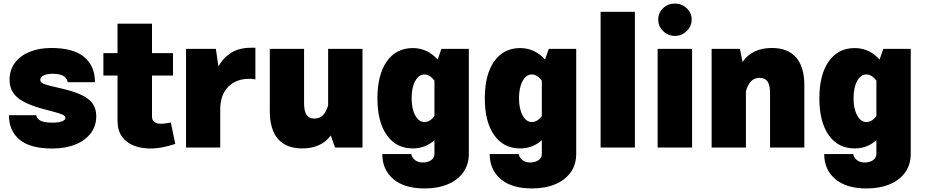

<svg xmlns="http://www.w3.org/2000/svg" viewBox="-20 -830 5207 1080"><path d="M269 -560.1Q392.6 -560.1 453.4 -509.3Q514.2 -458.5 514.2 -367.7H360.8Q357.4 -390.6 336.9 -402.8Q316.4 -415 275.9 -415Q245.1 -415 225.8 -405.8Q206.5 -396.5 206.5 -381.8Q206.5 -372.1 213.9 -365.5Q221.2 -358.9 243.9 -352.3Q266.6 -345.7 312.5 -335.4Q389.6 -318.4 435.5 -297.1Q481.4 -275.9 501.5 -246.8Q521.5 -217.8 521.5 -175.8Q521.5 -121.6 490.7 -80.8Q460 -40 404.1 -17.3Q348.1 5.4 273.4 5.4Q150.9 5.4 90.6 -43.9Q30.3 -93.3 30.3 -182.1H183.6Q187.5 -161.1 209.2 -150.6Q231 -140.1 277.3 -140.1Q310.1 -140.1 328.9 -147.5Q347.7 -154.8 347.7 -167Q347.7 -174.8 341.3 -179.9Q335 -185.1 314 -191.9Q293 -198.7 249.5 -210Q131.3 -239.3 82.5 -277.8Q33.7 -316.4 33.7 -380.9Q33.7 -435.1 63 -475.3Q92.3 -515.6 145.3 -537.8Q198.2 -560.1 269 -560.1Z M940.9 -141.1 965.8 -20.5Q934.1 -9.8 897.7 -2.2Q861.3 5.4 825.2 5.4Q775.9 5.4 733.9 -10.5Q691.9 -26.4 666.5 -61Q641.1 -95.7 641.1 -152.8V-405.3H561.5V-531.2H641.1V-696.8H835V-531.2H953.1V-405.3H835V-175.3Q835 -153.8 848.6 -143.8Q862.3 -133.8 884.8 -133.8Q897 -133.8 912.4 -136Q927.7 -138.2 940.9 -141.1Z M1026.4 -555.2H1194.3L1208.5 -456.5Q1234.4 -503.9 1279.5 -532.7Q1324.7 -561.5 1394.5 -561.5H1416.5V-383.3Q1399.9 -386.7 1381.3 -386.7Q1309.1 -386.7 1263.9 -341.8Q1218.8 -296.9 1218.8 -213.4V0H1026.4Z M1497.6 -204.6V-555.2H1690.4V-249Q1690.4 -204.6 1704.6 -183.8Q1718.8 -163.1 1749 -163.1Q1777.8 -163.1 1795.9 -181.4Q1814 -199.7 1825.7 -236.3V-555.2H2019V0H1864.7L1840.8 -67.9Q1786.6 4.9 1680.2 4.9Q1590.3 4.9 1543.9 -48.3Q1497.6 -101.6 1497.6 -204.6Z M2103 -276.9Q2103 -409.7 2155.8 -484.6Q2208.5 -559.6 2301.8 -559.6Q2383.8 -559.6 2441.9 -495.1L2462.9 -555.2H2617.2V34.2Q2617.2 95.7 2585.9 139.4Q2554.7 183.1 2498.8 206.5Q2442.9 230 2368.7 230Q2253.9 230 2192.1 177Q2130.4 124 2130.4 36.6H2293.5Q2297.4 57.1 2314.5 70.6Q2331.5 84 2358.4 84Q2384.8 84 2404.3 71.5Q2423.8 59.1 2423.8 34.2V-41.5Q2372.1 4.9 2301.8 4.9Q2208.5 4.9 2155.8 -69.8Q2103 -144.5 2103 -276.9ZM2295.4 -277.3Q2295.4 -218.3 2315.7 -180.9Q2335.9 -143.6 2367.7 -143.6Q2398.4 -143.6 2423.8 -176.8V-376.5Q2397.9 -411.1 2367.2 -411.1Q2335.4 -411.1 2315.4 -374Q2295.4 -336.9 2295.4 -277.3Z M2707 -276.9Q2707 -409.7 2759.8 -484.6Q2812.5 -559.6 2905.8 -559.6Q2987.8 -559.6 3045.9 -495.1L3066.9 -555.2H3221.2V34.2Q3221.2 95.7 3189.9 139.4Q3158.7 183.1 3102.8 206.5Q3046.9 230 2972.7 230Q2857.9 230 2796.1 177Q2734.4 124 2734.4 36.6H2897.5Q2901.4 57.1 2918.5 70.6Q2935.5 84 2962.4 84Q2988.8 84 3008.3 71.5Q3027.8 59.1 3027.8 34.2V-41.5Q2976.1 4.9 2905.8 4.9Q2812.5 4.9 2759.8 -69.8Q2707 -144.5 2707 -276.9ZM2899.4 -277.3Q2899.4 -218.3 2919.7 -180.9Q2939.9 -143.6 2971.7 -143.6Q3002.4 -143.6 3027.8 -176.8V-376.5Q3002 -411.1 2971.2 -411.1Q2939.5 -411.1 2919.4 -374Q2899.4 -336.9 2899.4 -277.3Z M3551.3 0H3358.4V-763.7H3551.3Z M3682.6 -720.2Q3682.6 -758.3 3710.2 -784.2Q3737.8 -810.1 3776.4 -810.1Q3814 -810.1 3842.3 -784.2Q3870.6 -758.3 3870.6 -720.2Q3870.6 -682.1 3842.3 -655Q3814 -627.9 3776.4 -627.9Q3737.8 -627.9 3710.2 -655Q3682.6 -682.1 3682.6 -720.2ZM3679.2 -555.2H3873V0H3679.2Z M4175.8 0H3982.9V-555.2H4142.1L4156.7 -481.4Q4211.4 -560.1 4321.8 -560.1Q4411.6 -560.1 4458 -506.8Q4504.4 -453.6 4504.4 -350.6V0H4311.5V-306.2Q4311.5 -351.1 4297.4 -371.6Q4283.2 -392.1 4252.9 -392.1Q4223.6 -392.1 4205.3 -373.3Q4187 -354.5 4175.8 -317.4Z M4588.9 -276.9Q4588.9 -409.7 4641.6 -484.6Q4694.3 -559.6 4787.6 -559.6Q4869.6 -559.6 4927.7 -495.1L4948.7 -555.2H5103V34.2Q5103 95.7 5071.8 139.4Q5040.5 183.1 4984.6 206.5Q4928.7 230 4854.5 230Q4739.7 230 4678 177Q4616.2 124 4616.2 36.6H4779.3Q4783.2 57.1 4800.3 70.6Q4817.4 84 4844.2 84Q4870.6 84 4890.1 71.5Q4909.7 59.1 4909.7 34.2V-41.5Q4857.9 4.9 4787.6 4.9Q4694.3 4.9 4641.6 -69.8Q4588.9 -144.5 4588.9 -276.9ZM4781.2 -277.3Q4781.2 -218.3 4801.5 -180.9Q4821.8 -143.6 4853.5 -143.6Q4884.3 -143.6 4909.7 -176.8V-376.5Q4883.8 -411.1 4853 -411.1Q4821.3 -411.1 4801.3 -374Q4781.2 -336.9 4781.2 -277.3Z"/></svg>

Font: Estedad-FD Black
Style: Regular
Weight: 900
Designer: Amin Abedi
Version: Version 7.3